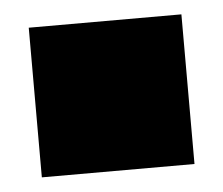

<svg xmlns="http://www.w3.org/2000/svg" viewBox="-32 -229 362 312"><g transform="rotate(-5 149.5 -73.0)"><path d="M273.9 -195.3V48.8H24.9V-195.3Z"/></g></svg>

Font: Wilelessous
Style: Regular
Weight: 400
Designer: Kristopher Martin
Foundry: Kristopher Martin
Version: Version 1.0; ttfautohint (v1.8.4.7-5d5b)